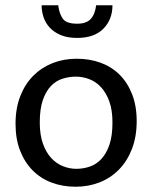

<svg xmlns="http://www.w3.org/2000/svg" viewBox="-20 -700 578 729"><path d="M499 -240Q499 -181 481 -134.5Q463 -88 431.5 -56Q400 -24 358 -7.5Q316 9 267 9Q218 9 176.5 -6.5Q135 -22 104.5 -52.5Q74 -83 56.5 -127.5Q39 -172 39 -230Q39 -289 57 -335Q75 -381 106.5 -412.5Q138 -444 180 -460.5Q222 -477 271 -477Q320 -477 361.5 -462Q403 -447 433.5 -417Q464 -387 481.5 -342.5Q499 -298 499 -240ZM407 -235Q407 -282 395 -315Q383 -348 363.5 -369Q344 -390 319 -399.5Q294 -409 268 -409Q242 -409 217 -401Q192 -393 173 -373Q154 -353 142.5 -319.5Q131 -286 131 -235Q131 -188 143 -154.5Q155 -121 174.5 -100Q194 -79 219 -69Q244 -59 270 -59Q296 -59 321 -67.5Q346 -76 365 -96.5Q384 -117 395.5 -150.5Q407 -184 407 -235ZM201 -680Q205 -648 218.5 -629Q232 -610 273 -610Q308 -610 324.5 -628Q341 -646 345 -680H407Q407 -626 372.5 -591Q338 -556 273 -556Q237 -556 211.5 -566.5Q186 -577 169.5 -594.5Q153 -612 145.5 -634.5Q138 -657 138 -680Z"/></svg>

Font: Mukta Vaani
Style: Regular
Weight: 400
Designer: Noopur Datye, Girish Dalvi, Yashodeep Gholap, Pallavi Karambelkar
Foundry: Ek Type
Version: Version 2.538;PS 1.000;hotconv 16.6.51;makeotf.lib2.5.65220;